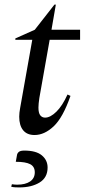

<svg xmlns="http://www.w3.org/2000/svg" viewBox="-20 -580 370 839"><path d="M131 10Q98 10 81 -11Q64 -32 64 -70Q64 -78 65 -88Q66 -98 68 -108L121 -406H47V-412L132 -450L218 -560H224L205 -450H330V-406H197L152 -152Q150 -139 149 -128.5Q148 -118 148 -110Q148 -86 156 -76Q164 -66 177 -66Q200 -66 226.5 -92Q253 -118 275 -167L288 -161Q255 -66 214.5 -28Q174 10 131 10ZM64 239Q56 239 46.5 238.5Q37 238 29 236L32 225Q39 226 44 226.5Q49 227 55 227Q91 227 111.5 213Q132 199 132 173Q132 148 112 137.5Q92 127 49 127L54 99Q55 90 62 84Q69 78 86 78Q138 78 163 99Q188 120 188 152Q188 196 153 217.5Q118 239 64 239Z"/></svg>

Font: Spectral
Style: Italic
Weight: 400
Italic angle: -10°
Designer: Jean-Baptiste Levee
Foundry: Production Type
Version: Version 2.001